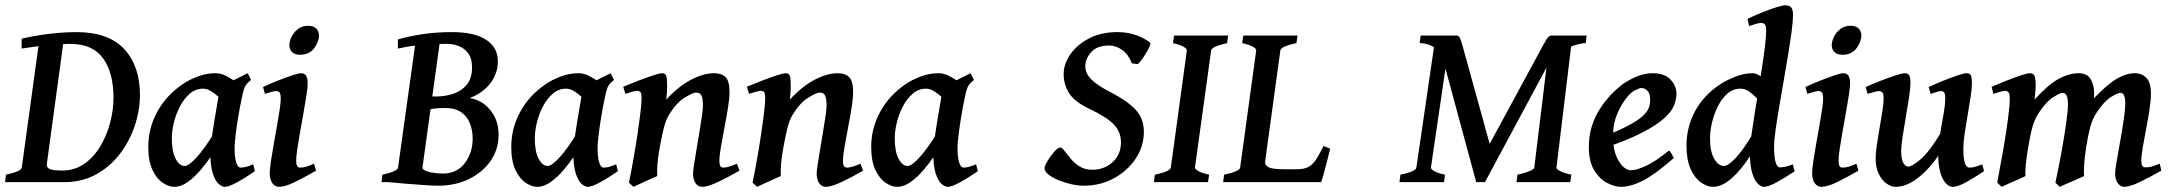

<svg xmlns="http://www.w3.org/2000/svg" viewBox="-22 -703 8385 741"><path d="M518.1 -336.9Q518.1 -277.8 498.3 -218.3Q478.5 -158.7 440.7 -109.1Q402.8 -59.6 348.6 -29.8Q294.4 0 225.6 0H-2.4L1 -28.8Q60.1 -41.5 62 -56.2L126.5 -524.9L61.5 -515.6V-553.7Q112.8 -565.9 169.7 -572.5Q226.6 -579.1 272.9 -579.1Q396.5 -579.1 457.3 -513.7Q518.1 -448.2 518.1 -336.9ZM248.5 -533.7Q241.7 -533.7 234.9 -533.4Q228 -533.2 221.7 -532.7L158.7 -69.8Q157.2 -56.6 169.7 -50.8Q182.1 -44.9 218.8 -44.9Q266.1 -44.9 303 -70.6Q339.8 -96.2 365 -138.2Q390.1 -180.2 403.1 -229.5Q416 -278.8 416 -326.2Q416 -422.4 375.7 -478Q335.4 -533.7 248.5 -533.7Z M961.9 -42.5Q923.8 -16.1 892.3 1Q860.8 18.1 845.7 18.1Q835 18.1 821.8 6.8Q808.6 -4.4 799.1 -33.9Q789.6 -63.5 789.6 -118.2Q789.6 -131.3 793.9 -162.8Q798.3 -194.3 804.4 -231.7Q810.5 -269 816.2 -300.8Q821.8 -332.5 823.7 -345.7Q826.7 -359.4 845.7 -372.8Q864.7 -386.2 889.4 -398.4Q914.1 -410.6 934.1 -420.4L946.8 -394.5Q931.6 -382.3 925.3 -372.1Q918.9 -361.8 912.6 -331.5Q903.3 -288.6 896.7 -247.8Q890.1 -207 886.7 -176.5Q883.3 -146 883.3 -132.8Q883.3 -96.2 889.6 -76.2Q896 -56.2 906.2 -56.2Q915.5 -56.2 926.5 -58.8Q937.5 -61.5 955.1 -68.8ZM919.4 -371.6Q906.7 -362.8 896.7 -344.7Q886.7 -326.7 878.4 -311.8Q870.1 -296.9 862.3 -296.9Q856.4 -296.9 845.9 -306.4Q835.4 -315.9 821.8 -328.9Q808.1 -341.8 792.5 -351.3Q776.9 -360.8 761.2 -360.8Q731.9 -360.4 709.7 -340.8Q687.5 -321.3 672.1 -291.5Q656.7 -261.7 648.9 -229.2Q641.1 -196.8 641.1 -169.9Q641.1 -117.7 656 -90.1Q670.9 -62.5 690.4 -62.5Q707.5 -62.5 739 -98.1Q770.5 -133.8 803.2 -188L793.9 -102.5Q776.4 -75.2 752.7 -47.4Q729 -19.5 702.6 -0.7Q676.3 18.1 650.9 18.1Q629.9 18.1 606.4 2.7Q583 -12.7 566.7 -46.6Q550.3 -80.6 550.3 -136.7Q550.3 -208 584.7 -271.2Q619.1 -334.5 682.6 -377.9Q706.5 -394.5 740.5 -407.5Q774.4 -420.4 809.6 -420.4Q832 -420.4 853.3 -408.7Q874.5 -397 891.6 -385Q908.7 -373 919.4 -371.6Z M1209 -566.9Q1209 -541.5 1190.2 -516.6Q1171.4 -491.7 1136.2 -491.7Q1115.2 -491.7 1105 -502.2Q1094.7 -512.7 1094.7 -527.8Q1094.7 -543.9 1103.5 -561.5Q1112.3 -579.1 1128.4 -591.3Q1144.5 -603.5 1167.5 -603.5Q1188.5 -603.5 1198.7 -592.8Q1209 -582 1209 -566.9ZM1197.8 -44.4Q1155.8 -20 1117.2 -1Q1078.6 18.1 1054.7 18.1Q1039.6 18.1 1029.3 4.2Q1019 -9.8 1019 -33.7Q1019 -49.8 1023.4 -79.6Q1027.8 -109.4 1034.2 -145.3Q1040.5 -181.2 1046.9 -216.6Q1053.2 -252 1057.4 -280Q1061.5 -308.1 1061.5 -321.3Q1061.5 -341.8 1056.4 -346.7Q1051.3 -351.6 1043 -351.6Q1038.1 -351.6 1027.8 -348.9Q1017.6 -346.2 1009 -343.5Q1000.5 -340.8 1000.5 -340.8L993.2 -367.2Q1018.1 -378.9 1048.6 -391.1Q1079.1 -403.3 1104.5 -411.9Q1129.9 -420.4 1140.1 -420.4Q1165.5 -420.4 1165.5 -382.3Q1165.5 -366.7 1160.9 -336.7Q1156.2 -306.6 1149.7 -269.5Q1143.1 -232.4 1136.5 -195.6Q1129.9 -158.7 1125.5 -128.7Q1121.1 -98.6 1121.1 -83Q1121.1 -56.2 1134.8 -56.2Q1148.4 -56.2 1159.9 -59.6Q1171.4 -63 1189.9 -71.3Z M1902.3 -184.1Q1902.3 -126 1870.8 -81.3Q1839.4 -36.6 1786.6 -11.5Q1733.9 13.7 1669.9 13.7Q1649.4 13.7 1613.5 11.2Q1577.6 8.8 1540.5 5.6Q1503.4 2.4 1478 0L1604 -53.7Q1619.6 -41.5 1642.3 -37.4Q1665 -33.2 1687 -33.2Q1741.7 -33.2 1772 -73.5Q1802.2 -113.8 1802.2 -168.5Q1802.2 -198.2 1792.2 -225.3Q1782.2 -252.4 1758.8 -269.3Q1735.4 -286.1 1695.8 -286.1Q1668.9 -286.1 1651.9 -283.7Q1634.8 -281.2 1618.7 -276.4L1620.1 -330.6H1661.1Q1695.3 -330.6 1727.3 -341.1Q1759.3 -351.6 1779.5 -376.2Q1799.8 -400.9 1799.8 -443.4Q1799.8 -477.5 1784.9 -497.3Q1770 -517.1 1748 -525.4Q1726.1 -533.7 1705.6 -533.7Q1633.3 -533.7 1590.6 -528.6Q1547.9 -523.4 1513.7 -515.6V-550.8Q1555.2 -563 1607.9 -571Q1660.6 -579.1 1722.7 -579.1Q1809.6 -579.1 1854.5 -549.3Q1899.4 -519.5 1899.4 -466.8Q1899.4 -419.9 1870.6 -381.8Q1841.8 -343.8 1790.5 -324.7Q1839.8 -316.4 1871.1 -277.1Q1902.3 -237.8 1902.3 -184.1ZM1678.2 -560.5 1608.4 -56.2Q1607.4 -50.8 1621.3 -43Q1635.3 -35.2 1663.6 -28.8L1661.1 0H1450.7L1453.6 -28.8Q1512.2 -41.5 1514.2 -56.2L1584.5 -560.5Z M2362.8 -42.5Q2324.7 -16.1 2293.2 1Q2261.7 18.1 2246.6 18.1Q2235.8 18.1 2222.7 6.8Q2209.5 -4.4 2200 -33.9Q2190.4 -63.5 2190.4 -118.2Q2190.4 -131.3 2194.8 -162.8Q2199.2 -194.3 2205.3 -231.7Q2211.4 -269 2217 -300.8Q2222.7 -332.5 2224.6 -345.7Q2227.5 -359.4 2246.6 -372.8Q2265.6 -386.2 2290.3 -398.4Q2314.9 -410.6 2335 -420.4L2347.7 -394.5Q2332.5 -382.3 2326.2 -372.1Q2319.8 -361.8 2313.5 -331.5Q2304.2 -288.6 2297.6 -247.8Q2291 -207 2287.6 -176.5Q2284.2 -146 2284.2 -132.8Q2284.2 -96.2 2290.5 -76.2Q2296.9 -56.2 2307.1 -56.2Q2316.4 -56.2 2327.4 -58.8Q2338.4 -61.5 2356 -68.8ZM2320.3 -371.6Q2307.6 -362.8 2297.6 -344.7Q2287.6 -326.7 2279.3 -311.8Q2271 -296.9 2263.2 -296.9Q2257.3 -296.9 2246.8 -306.4Q2236.3 -315.9 2222.7 -328.9Q2209 -341.8 2193.4 -351.3Q2177.7 -360.8 2162.1 -360.8Q2132.8 -360.4 2110.6 -340.8Q2088.4 -321.3 2073 -291.5Q2057.6 -261.7 2049.8 -229.2Q2042 -196.8 2042 -169.9Q2042 -117.7 2056.9 -90.1Q2071.8 -62.5 2091.3 -62.5Q2108.4 -62.5 2139.9 -98.1Q2171.4 -133.8 2204.1 -188L2194.8 -102.5Q2177.2 -75.2 2153.6 -47.4Q2129.9 -19.5 2103.5 -0.7Q2077.1 18.1 2051.8 18.1Q2030.8 18.1 2007.3 2.7Q1983.9 -12.7 1967.5 -46.6Q1951.2 -80.6 1951.2 -136.7Q1951.2 -208 1985.6 -271.2Q2020 -334.5 2083.5 -377.9Q2107.4 -394.5 2141.4 -407.5Q2175.3 -420.4 2210.4 -420.4Q2232.9 -420.4 2254.2 -408.7Q2275.4 -397 2292.5 -385Q2309.6 -373 2320.3 -371.6Z M2832 -44.4Q2791 -20.5 2750.2 -1.2Q2709.5 18.1 2688.5 18.1Q2672.4 18.1 2662.6 4.2Q2652.8 -9.8 2652.8 -33.7Q2652.8 -43.5 2656.7 -68.8Q2660.6 -94.2 2666.3 -127.4Q2671.9 -160.6 2677.5 -194.6Q2683.1 -228.5 2687 -255.4Q2690.9 -282.2 2690.9 -294.4Q2690.9 -322.8 2685.3 -334.2Q2679.7 -345.7 2664.1 -345.7Q2652.3 -345.7 2620.4 -326.2Q2588.4 -306.6 2560.1 -260.3Q2547.4 -238.8 2539.8 -208.5Q2532.2 -178.2 2524.4 -134.8Q2517.1 -94.7 2515.4 -70.6Q2513.7 -46.4 2514.2 -23.4Q2506.3 -20 2487.1 -11.5Q2467.8 -2.9 2449 5.9Q2430.2 14.6 2422.9 18.1L2405.3 2Q2414.6 -43 2423.3 -92.8Q2432.1 -142.6 2439 -189Q2445.8 -235.4 2450 -271Q2454.1 -306.6 2454.1 -322.3Q2454.1 -342.8 2449.7 -347.7Q2445.3 -352.5 2437 -352.5Q2430.7 -352.5 2414.8 -347.9Q2398.9 -343.3 2391.6 -340.8L2383.3 -368.2Q2408.7 -378.9 2440.4 -391.1Q2472.2 -403.3 2498 -411.9Q2523.9 -420.4 2532.7 -420.4Q2545.4 -420.4 2549.1 -410.9Q2552.7 -401.4 2552.7 -369.6Q2552.7 -346.2 2549.3 -318.8Q2598.1 -371.1 2646 -395.8Q2693.8 -420.4 2733.9 -420.4Q2762.7 -420.4 2778.1 -405.5Q2793.5 -390.6 2793.5 -347.2Q2793.5 -323.7 2787.6 -287.1Q2781.7 -250.5 2773.9 -210.4Q2766.1 -170.4 2760.3 -136Q2754.4 -101.6 2754.4 -83Q2754.4 -67.4 2758.3 -61.8Q2762.2 -56.2 2771 -56.2Q2788.1 -56.2 2821.8 -71.3Z M3309.1 -44.4Q3268.1 -20.5 3227.3 -1.2Q3186.5 18.1 3165.5 18.1Q3149.4 18.1 3139.6 4.2Q3129.9 -9.8 3129.9 -33.7Q3129.9 -43.5 3133.8 -68.8Q3137.7 -94.2 3143.3 -127.4Q3148.9 -160.6 3154.5 -194.6Q3160.2 -228.5 3164.1 -255.4Q3168 -282.2 3168 -294.4Q3168 -322.8 3162.4 -334.2Q3156.7 -345.7 3141.1 -345.7Q3129.4 -345.7 3097.4 -326.2Q3065.4 -306.6 3037.1 -260.3Q3024.4 -238.8 3016.8 -208.5Q3009.3 -178.2 3001.5 -134.8Q2994.1 -94.7 2992.4 -70.6Q2990.7 -46.4 2991.2 -23.4Q2983.4 -20 2964.1 -11.5Q2944.8 -2.9 2926 5.9Q2907.2 14.6 2899.9 18.1L2882.3 2Q2891.6 -43 2900.4 -92.8Q2909.2 -142.6 2916 -189Q2922.9 -235.4 2927 -271Q2931.2 -306.6 2931.2 -322.3Q2931.2 -342.8 2926.8 -347.7Q2922.4 -352.5 2914.1 -352.5Q2907.7 -352.5 2891.8 -347.9Q2876 -343.3 2868.7 -340.8L2860.4 -368.2Q2885.7 -378.9 2917.5 -391.1Q2949.2 -403.3 2975.1 -411.9Q3001 -420.4 3009.8 -420.4Q3022.5 -420.4 3026.1 -410.9Q3029.8 -401.4 3029.8 -369.6Q3029.8 -346.2 3026.4 -318.8Q3075.2 -371.1 3123 -395.8Q3170.9 -420.4 3210.9 -420.4Q3239.7 -420.4 3255.1 -405.5Q3270.5 -390.6 3270.5 -347.2Q3270.5 -323.7 3264.6 -287.1Q3258.8 -250.5 3251 -210.4Q3243.2 -170.4 3237.3 -136Q3231.4 -101.6 3231.4 -83Q3231.4 -67.4 3235.4 -61.8Q3239.3 -56.2 3248 -56.2Q3265.1 -56.2 3298.8 -71.3Z M3752 -42.5Q3713.9 -16.1 3682.4 1Q3650.9 18.1 3635.7 18.1Q3625 18.1 3611.8 6.8Q3598.6 -4.4 3589.1 -33.9Q3579.6 -63.5 3579.6 -118.2Q3579.6 -131.3 3584 -162.8Q3588.4 -194.3 3594.5 -231.7Q3600.6 -269 3606.2 -300.8Q3611.8 -332.5 3613.8 -345.7Q3616.7 -359.4 3635.7 -372.8Q3654.8 -386.2 3679.4 -398.4Q3704.1 -410.6 3724.1 -420.4L3736.8 -394.5Q3721.7 -382.3 3715.3 -372.1Q3709 -361.8 3702.6 -331.5Q3693.4 -288.6 3686.8 -247.8Q3680.2 -207 3676.8 -176.5Q3673.3 -146 3673.3 -132.8Q3673.3 -96.2 3679.7 -76.2Q3686 -56.2 3696.3 -56.2Q3705.6 -56.2 3716.6 -58.8Q3727.5 -61.5 3745.1 -68.8ZM3709.5 -371.6Q3696.8 -362.8 3686.8 -344.7Q3676.8 -326.7 3668.5 -311.8Q3660.2 -296.9 3652.3 -296.9Q3646.5 -296.9 3636 -306.4Q3625.5 -315.9 3611.8 -328.9Q3598.1 -341.8 3582.5 -351.3Q3566.9 -360.8 3551.3 -360.8Q3522 -360.4 3499.8 -340.8Q3477.5 -321.3 3462.2 -291.5Q3446.8 -261.7 3439 -229.2Q3431.2 -196.8 3431.2 -169.9Q3431.2 -117.7 3446 -90.1Q3460.9 -62.5 3480.5 -62.5Q3497.6 -62.5 3529.1 -98.1Q3560.5 -133.8 3593.3 -188L3584 -102.5Q3566.4 -75.2 3542.7 -47.4Q3519 -19.5 3492.7 -0.7Q3466.3 18.1 3440.9 18.1Q3419.9 18.1 3396.5 2.7Q3373 -12.7 3356.7 -46.6Q3340.3 -80.6 3340.3 -136.7Q3340.3 -208 3374.8 -271.2Q3409.2 -334.5 3472.7 -377.9Q3496.6 -394.5 3530.5 -407.5Q3564.5 -420.4 3599.6 -420.4Q3622.1 -420.4 3643.3 -408.7Q3664.6 -397 3681.6 -385Q3698.7 -373 3709.5 -371.6Z M4417.5 -538.1Q4419.9 -536.1 4414.8 -524.2Q4409.7 -512.2 4400.6 -497.3Q4391.6 -482.4 4382.8 -470.5Q4374 -458.5 4368.7 -455.6L4346.2 -458.5Q4334 -491.7 4309.8 -509.5Q4285.6 -527.3 4258.8 -527.3Q4212.4 -527.3 4189.5 -502Q4166.5 -476.6 4166.5 -446.8Q4166.5 -433.6 4173.1 -419.2Q4179.7 -404.8 4199.5 -387.7Q4219.2 -370.6 4258.8 -350.1Q4329.6 -313.5 4361.1 -279.3Q4392.6 -245.1 4392.6 -194.8Q4392.6 -138.7 4361.3 -91.3Q4330.1 -43.9 4277.3 -15.1Q4224.6 13.7 4160.6 13.7Q4139.2 13.7 4113.3 8.1Q4087.4 2.4 4063.7 -7.3Q4040 -17.1 4024.7 -29.1Q4009.3 -41 4009.3 -54.2Q4009.3 -62.5 4020.8 -81.8Q4032.2 -101.1 4046.6 -117.4Q4061 -133.8 4070.3 -133.8Q4076.7 -133.8 4086.2 -120.8Q4095.7 -107.9 4109.9 -90.8Q4124 -73.7 4144.5 -60.8Q4165 -47.9 4193.4 -47.9Q4239.7 -47.9 4272 -77.1Q4304.2 -106.4 4304.2 -153.8Q4304.2 -192.9 4277.6 -221.7Q4251 -250.5 4182.6 -282.7Q4123.5 -311 4103.3 -344.7Q4083 -378.4 4083 -416.5Q4083 -456.1 4108.9 -493.4Q4134.8 -530.8 4181.4 -554.9Q4228 -579.1 4290.5 -579.1Q4330.6 -579.1 4363.3 -567.1Q4396 -555.2 4417.5 -538.1Z M4717.8 -565.9 4713.9 -536.6Q4654.8 -523.4 4652.3 -508.8L4589.8 -56.2Q4589.4 -50.8 4602.3 -43Q4615.2 -35.2 4644.5 -28.8L4640.1 0H4431.2L4435.1 -28.8Q4494.6 -41.5 4496.6 -56.2L4558.6 -508.8Q4559.1 -514.2 4546.4 -522.2Q4533.7 -530.3 4504.9 -536.6L4509.3 -565.9Z M5111.8 -129.4Q5105.5 -103.5 5098.6 -76.9Q5091.8 -50.3 5085.9 -29.5Q5080.1 -8.8 5076.7 0H4698.7L4702.1 -28.8Q4762.2 -41.5 4764.2 -56.2L4826.2 -508.8Q4827.1 -514.2 4814.2 -522.2Q4801.3 -530.3 4772 -536.6L4776.4 -565.9H4985.8L4981.4 -536.6Q4921.9 -523.9 4919.4 -508.8L4860.8 -81.1Q4858.9 -65.4 4873.8 -57.6Q4888.7 -49.8 4934.1 -49.8H4983.4Q5008.8 -49.8 5025.4 -57.6Q5042 -65.4 5055.4 -85Q5068.8 -104.5 5085.9 -139.6Z M6042.5 -28.8 6038.1 0H5830.6L5834.5 -28.8Q5863.3 -35.2 5881.1 -42.7Q5898.9 -50.3 5899.4 -56.2L5954.6 -509.8L6043 -535.2L5984.9 -56.2Q5983.9 -50.8 5998.5 -43Q6013.2 -35.2 6042.5 -28.8ZM6101.6 -565.9 6097.7 -536.6Q6079.1 -536.6 6050 -526.6Q6021 -516.6 5994.6 -499.5Q5968.3 -482.4 5957 -461.9L5709 0H5707.5Q5705.1 -56.6 5704.1 -79.8Q5703.1 -103 5710.9 -117.7L5933.1 -527.8Q5946.8 -553.2 5952.9 -559.6Q5959 -565.9 5966.8 -565.9ZM5735.4 -118.2Q5739.3 -104.5 5732.2 -80.6Q5725.1 -56.6 5707.5 0H5675.3L5548.3 -468.8Q5541 -496.1 5525.1 -510.7Q5509.3 -525.4 5490.7 -531Q5472.2 -536.6 5457 -536.6L5460.9 -565.9H5598.6Q5606.4 -565.9 5610.8 -559.1Q5615.2 -552.2 5622.1 -527.8ZM5571.3 -538.6 5500.5 -56.2Q5500 -50.8 5512.7 -43Q5525.4 -35.2 5554.7 -28.8L5550.8 0H5378.9L5382.8 -28.8Q5441.9 -41 5444.3 -56.2L5513.2 -527.3Z M6448.2 -341.3Q6448.2 -321.8 6439.5 -298.1Q6430.7 -274.4 6402.1 -247.8Q6373.5 -221.2 6316.7 -191.7Q6259.8 -162.1 6164.1 -129.9L6160.6 -173.3Q6224.1 -198.2 6261.5 -218Q6298.8 -237.8 6317.1 -254.4Q6335.4 -271 6341.1 -286.4Q6346.7 -301.8 6346.7 -318.4Q6346.7 -341.3 6336.4 -352.3Q6326.2 -363.3 6313 -363.3Q6305.7 -363.3 6291.3 -356.2Q6276.9 -349.1 6264.6 -336.4Q6238.8 -308.1 6220.9 -267.1Q6203.1 -226.1 6203.1 -176.8Q6203.1 -118.2 6225.1 -82Q6247.1 -45.9 6273.4 -45.9Q6292.5 -45.9 6328.6 -62Q6364.7 -78.1 6418.9 -121.6Q6424.3 -118.7 6430.4 -107.4Q6436.5 -96.2 6437.5 -92.8Q6364.3 -28.8 6317.9 -5.4Q6271.5 18.1 6233.4 18.1Q6210 18.1 6180.9 3.2Q6151.9 -11.7 6130.9 -45.4Q6109.9 -79.1 6109.9 -135.7Q6109.9 -206.5 6142.8 -266.1Q6175.8 -325.7 6232.9 -372.1Q6253.4 -389.2 6288.1 -404.8Q6322.8 -420.4 6356 -420.4Q6403.3 -420.4 6425.8 -395.3Q6448.2 -370.1 6448.2 -341.3Z M6904.3 -42Q6866.2 -16.6 6834.5 0.7Q6802.7 18.1 6785.6 18.1Q6774.4 18.1 6761.5 5.4Q6748.5 -7.3 6739.7 -37.8Q6731 -68.4 6731 -122.1Q6731 -135.7 6735.6 -169.2Q6740.2 -202.6 6747.3 -247.6Q6754.4 -292.5 6762.5 -342.3Q6770.5 -392.1 6777.8 -439.7Q6785.2 -487.3 6789.8 -525.4Q6794.4 -563.5 6794.4 -584.5Q6794.4 -605 6788.3 -609.9Q6782.2 -614.7 6774.4 -614.7Q6768.6 -614.7 6754.2 -610.6Q6739.7 -606.4 6728.5 -602.5L6722.2 -630.4Q6751 -644 6781 -656Q6811 -668 6834.7 -675.3Q6858.4 -682.6 6868.2 -682.6Q6882.8 -682.6 6890.4 -674.6Q6897.9 -666.5 6897.9 -645.5Q6897.9 -622.6 6892.6 -582Q6887.2 -541.5 6878.9 -491.2Q6870.6 -440.9 6861.3 -387.9Q6852.1 -335 6843.8 -285.6Q6835.4 -236.3 6830.1 -197.8Q6824.7 -159.2 6824.7 -139.2Q6824.7 -57.1 6847.7 -57.1Q6868.7 -57.1 6897 -68.8ZM6850.6 -358.9 6802.7 -283.7Q6794.4 -283.7 6783.7 -295.4Q6772.9 -307.1 6759.3 -322.3Q6745.6 -337.4 6729.7 -349.1Q6713.9 -360.8 6695.3 -360.8Q6666.5 -360.8 6644.5 -341.6Q6622.6 -322.3 6607.7 -292.2Q6592.8 -262.2 6585.2 -229.5Q6577.6 -196.8 6577.6 -169.9Q6577.6 -117.7 6593.8 -90.1Q6609.9 -62.5 6630.9 -62.5Q6647.9 -62.5 6677.5 -94.2Q6707 -126 6745.1 -190.4L6733.9 -103.5Q6698.7 -47.9 6661.1 -14.9Q6623.5 18.1 6589.4 18.1Q6566.9 18.1 6543 1.5Q6519 -15.1 6502.9 -50.3Q6486.8 -85.4 6486.8 -141.1Q6486.8 -212.4 6520 -274.2Q6553.2 -335.9 6617.2 -377.9Q6641.6 -394 6675.8 -407.2Q6710 -420.4 6741.7 -420.4Q6758.8 -420.4 6777.3 -405Q6795.9 -389.6 6814.7 -374.3Q6833.5 -358.9 6850.6 -358.9Z M7161.6 -566.9Q7161.6 -541.5 7142.8 -516.6Q7124 -491.7 7088.9 -491.7Q7067.9 -491.7 7057.6 -502.2Q7047.4 -512.7 7047.4 -527.8Q7047.4 -543.9 7056.2 -561.5Q7064.9 -579.1 7081.1 -591.3Q7097.2 -603.5 7120.1 -603.5Q7141.1 -603.5 7151.4 -592.8Q7161.6 -582 7161.6 -566.9ZM7150.4 -44.4Q7108.4 -20 7069.8 -1Q7031.2 18.1 7007.3 18.1Q6992.2 18.1 6981.9 4.2Q6971.7 -9.8 6971.7 -33.7Q6971.7 -49.8 6976.1 -79.6Q6980.5 -109.4 6986.8 -145.3Q6993.2 -181.2 6999.5 -216.6Q7005.9 -252 7010 -280Q7014.2 -308.1 7014.2 -321.3Q7014.2 -341.8 7009 -346.7Q7003.9 -351.6 6995.6 -351.6Q6990.7 -351.6 6980.5 -348.9Q6970.2 -346.2 6961.7 -343.5Q6953.1 -340.8 6953.1 -340.8L6945.8 -367.2Q6970.7 -378.9 7001.2 -391.1Q7031.7 -403.3 7057.1 -411.9Q7082.5 -420.4 7092.8 -420.4Q7118.2 -420.4 7118.2 -382.3Q7118.2 -366.7 7113.5 -336.7Q7108.9 -306.6 7102.3 -269.5Q7095.7 -232.4 7089.1 -195.6Q7082.5 -158.7 7078.1 -128.7Q7073.7 -98.6 7073.7 -83Q7073.7 -56.2 7087.4 -56.2Q7101.1 -56.2 7112.5 -59.6Q7124 -63 7142.6 -71.3Z M7635.3 -42.5Q7599.6 -18.6 7566.9 -0.2Q7534.2 18.1 7513.7 18.1Q7499 18.1 7484.6 0.7Q7470.2 -16.6 7462.6 -53.2Q7455.1 -89.8 7461.4 -147.9Q7463.9 -177.2 7469.7 -210Q7475.6 -242.7 7480.5 -272.2Q7485.4 -301.8 7485.4 -321.3Q7485.4 -341.8 7481 -346.7Q7476.6 -351.6 7468.8 -351.6Q7463.4 -351.6 7450.9 -347.7Q7438.5 -343.8 7429.2 -340.8L7421.4 -367.2Q7446.8 -378.9 7477.1 -391.1Q7507.3 -403.3 7532.5 -411.9Q7557.6 -420.4 7567.9 -420.4Q7580.6 -420.4 7584.5 -411.6Q7588.4 -402.8 7588.4 -382.3Q7588.4 -362.8 7583.5 -329.8Q7578.6 -296.9 7572 -259.3Q7565.4 -221.7 7560.3 -187.5Q7555.2 -153.3 7555.2 -131.3Q7555.2 -90.3 7561.3 -73.2Q7567.4 -56.2 7578.6 -56.2Q7590.3 -56.2 7600.8 -59.1Q7611.3 -62 7627.9 -68.8ZM7467.8 -189.9 7462.4 -107.9Q7426.8 -53.2 7381.6 -17.6Q7336.4 18.1 7293 18.1Q7277.3 18.1 7259.5 5.9Q7241.7 -6.3 7229.2 -31Q7216.8 -55.7 7216.8 -91.8Q7216.8 -111.8 7221.4 -143.6Q7226.1 -175.3 7232.2 -210.2Q7238.3 -245.1 7242.9 -274.9Q7247.6 -304.7 7247.6 -321.3Q7247.6 -341.8 7242.4 -346.7Q7237.3 -351.6 7229 -351.6Q7223.6 -351.6 7210 -347.7Q7196.3 -343.8 7185.5 -340.8L7178.7 -367.2Q7204.1 -378.9 7235.6 -391.1Q7267.1 -403.3 7293.2 -411.9Q7319.3 -420.4 7329.1 -420.4Q7342.3 -420.4 7346.7 -411.6Q7351.1 -402.8 7351.1 -382.3Q7351.1 -362.8 7345.7 -327.1Q7340.3 -291.5 7333.3 -251.2Q7326.2 -210.9 7320.8 -175.3Q7315.4 -139.6 7315.4 -120.1Q7315.4 -90.3 7323.2 -75.2Q7331.1 -60.1 7342.3 -60.1Q7358.4 -60.1 7392.1 -89.8Q7425.8 -119.6 7467.8 -189.9Z M8319.3 -44.4Q8277.8 -20.5 8237.8 -1.2Q8197.8 18.1 8175.3 18.1Q8162.1 18.1 8151.6 4.2Q8141.1 -9.8 8141.1 -33.7Q8141.1 -43.5 8145 -68.1Q8148.9 -92.8 8154.8 -125.2Q8160.6 -157.7 8166.5 -191.9Q8172.4 -226.1 8176.3 -255.6Q8180.2 -285.2 8180.2 -302.7Q8180.2 -344.7 8162.1 -344.7Q8150.9 -344.7 8124.8 -328.4Q8098.6 -312 8070.3 -269.5Q8053.2 -243.7 8044.9 -212.4Q8036.6 -181.2 8028.8 -132.3Q8022.9 -91.8 8021.5 -65.4Q8020 -39.1 8021 -23.4Q8012.7 -19 7993.2 -10.7Q7973.6 -2.4 7954.3 5.9Q7935.1 14.2 7927.2 18.1L7910.6 2Q7923.8 -59.1 7934.8 -120.1Q7945.8 -181.2 7952.4 -229.2Q7959 -277.3 7959 -299.3Q7959 -324.2 7953.6 -334.5Q7948.2 -344.7 7937.5 -344.7Q7929.7 -344.7 7903.1 -328.6Q7876.5 -312.5 7848.1 -270Q7831.1 -245.1 7822 -212.9Q7813 -180.7 7805.2 -132.3Q7798.3 -91.8 7796.1 -65.4Q7793.9 -39.1 7794.9 -23.4Q7786.6 -19 7767.6 -10.7Q7748.5 -2.4 7729.5 5.9Q7710.4 14.2 7703.1 18.1L7686 2Q7698.2 -61.5 7709.5 -126.2Q7720.7 -190.9 7727.5 -243.2Q7734.4 -295.4 7734.4 -321.3Q7734.4 -341.8 7729.2 -347.2Q7724.1 -352.5 7716.8 -352.5Q7711.4 -352.5 7700.4 -349.6Q7689.5 -346.7 7680.2 -343.8Q7670.9 -340.8 7670.9 -340.8L7664.6 -368.2Q7689.9 -378.9 7720.5 -391.1Q7751 -403.3 7776.4 -411.9Q7801.8 -420.4 7812 -420.4Q7825.2 -420.4 7829.8 -410.4Q7834.5 -400.4 7834.5 -368.7Q7834.5 -360.8 7833 -346.2Q7831.5 -331.5 7830.1 -318.8Q7883.3 -377 7923.3 -398.7Q7963.4 -420.4 8000 -420.4Q8033.7 -420.4 8046.9 -397Q8060.1 -373.5 8060.1 -343.8Q8060.1 -337.4 8059.1 -323.7Q8111.3 -377.9 8147.7 -399.2Q8184.1 -420.4 8217.8 -420.4Q8243.7 -420.4 8261.5 -402.6Q8279.3 -384.8 8279.3 -341.3Q8279.3 -315.9 8273.7 -279.5Q8268.1 -243.2 8260.7 -205.1Q8253.4 -167 8247.8 -134.3Q8242.2 -101.6 8242.2 -83Q8242.2 -67.4 8246.6 -62.3Q8251 -57.1 8258.8 -57.1Q8272 -57.1 8283.4 -60.5Q8294.9 -64 8313.5 -71.3Z"/></svg>

Font: Dai Banna SIL Medium
Style: Italic
Weight: 500
Italic angle: -11°
Designer: Victor Gaultney
Foundry: SIL International
Version: Version 4.000